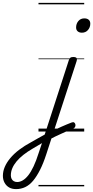

<svg xmlns="http://www.w3.org/2000/svg" viewBox="-266 -909 644 1327"><path d="M81 3Q102 -7 121.5 -16Q141 -25 159.5 -33.5Q178 -42 195.5 -49Q213 -56 228 -62Q240 -67 246.5 -62.5Q253 -58 255 -49Q257 -40 253 -32Q249 -24 240 -20Q220 -13 199 -3.5Q178 6 157 15.5Q136 25 114 35.5Q92 46 70 58ZM-155 398Q-183 398 -203 386.5Q-223 375 -234.5 354Q-246 333 -246 306Q-246 275 -233 244.5Q-220 214 -195 184Q-170 154 -134 126.5Q-98 99 -53 75Q-30 61 -5.5 48Q19 35 43 21L210 -494Q214 -506 220.5 -510.5Q227 -515 240 -515Q258 -515 263 -508Q268 -501 264 -488L54 157Q34 219 11 264.5Q-12 310 -37 340Q-62 370 -91.5 384Q-121 398 -155 398ZM-147 349Q-128 349 -108.5 337.5Q-89 326 -70.5 302.5Q-52 279 -34 241Q-16 203 1 149L24 80Q7 90 -8.5 99.5Q-24 109 -40 118Q-76 139 -104 161Q-132 183 -151.5 206.5Q-171 230 -181 254Q-191 278 -191 303Q-191 316 -186 326.5Q-181 337 -171 343Q-161 349 -147 349ZM300 -683Q282 -683 271 -692.5Q260 -702 260 -719Q260 -745 275.5 -763.5Q291 -782 317 -782Q336 -782 347 -772.5Q358 -763 358 -745Q358 -720 342 -701.5Q326 -683 300 -683ZM0 369H316V379H0ZM0 -20H316V0H0ZM0 -505H316V-500H0ZM0 -889H316V-879H0Z"/></svg>

Font: Playwrite HR Guides
Style: Regular
Weight: 400
Designer: Veronika Burian, José Scaglione
Foundry: TypeTogether
Version: Version 1.003